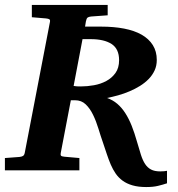

<svg xmlns="http://www.w3.org/2000/svg" viewBox="-35 -691 724 779"><path d="M252.4 -284.2 211.4 -69.8Q210 -62.5 212.6 -59.3Q215.3 -56.2 226.1 -55.2L287.1 -49.8V0H-15.1V-49.8L43.9 -54.2Q53.2 -55.2 58.3 -58.3Q63.5 -61.5 65.4 -70.8L167.5 -601.1Q169.4 -609.9 165.5 -612.5Q161.6 -615.2 151.9 -616.2L94.2 -621.1V-670.9H401.9V-628.9L334.5 -624Q324.7 -623 320.3 -619.6Q315.9 -616.2 313.5 -604L310.1 -583H375.5Q426.8 -583 468.5 -575Q510.3 -566.9 539.6 -550.3Q568.8 -533.7 585 -508.1Q601.1 -482.4 601.1 -447.8Q601.1 -424.3 592.3 -405.3Q583.5 -386.2 568.4 -370.6Q553.2 -355 533.2 -342.5Q513.2 -330.1 490.7 -320.6Q468.3 -311 444.8 -304.4Q421.4 -297.9 399.4 -293.5Q422.9 -285.2 440.9 -269.8Q459 -254.4 473.4 -231.9Q487.8 -209.5 499.3 -180.7Q510.7 -151.9 520.5 -117.2Q529.3 -86.4 536.6 -63.5Q543.9 -40.5 553.7 -25.6Q563.5 -10.7 577.9 -3.2Q592.3 4.4 615.2 4.4Q623.5 4.4 631.1 3.7Q638.7 2.9 642.6 2V52.7Q625 58.6 605.7 63.2Q586.4 67.9 558.1 67.9Q525.9 67.9 502.4 61Q479 54.2 462.4 42Q445.8 29.8 434.3 13.2Q422.9 -3.4 414.3 -23.4Q405.8 -43.5 398.4 -65.7Q391.1 -87.9 383.3 -110.8Q373.5 -138.7 364.3 -169.2Q355 -199.7 342.5 -225.3Q330.1 -251 312.7 -267.6Q295.4 -284.2 270 -284.2ZM293 -340.3Q318.8 -340.3 346.2 -345.2Q373.5 -350.1 396.2 -362.3Q418.9 -374.5 433.6 -395Q448.2 -415.5 448.2 -446.8Q448.2 -492.7 417.7 -512.5Q387.2 -532.2 333 -532.2H299.8L263.7 -342.3Q268.1 -341.8 269.5 -341.6Q271 -341.3 272.9 -341.1Q274.9 -340.8 279.1 -340.6Q283.2 -340.3 293 -340.3Z"/></svg>

Font: Charis SIL Eur
Style: Bold Italic
Weight: 700
Italic angle: -11°
Foundry: SIL International
Version: Version 5.000